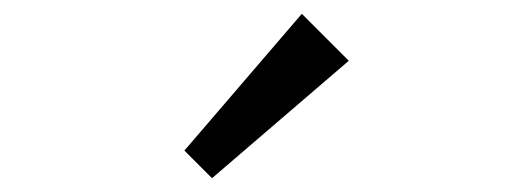

<svg xmlns="http://www.w3.org/2000/svg" viewBox="-20 -953 735 278"><path d="M485 -865 287 -695 247 -735 417 -933Z"/></svg>

Font: TypoPRO Sinkin Sans
Style: 400 Regular
Weight: 400
Designer: Keith Bates
Foundry: K-Type
Version: Sinkin Sans (version 1.0)  by Keith Bates   •   © 2014   www